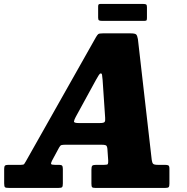

<svg xmlns="http://www.w3.org/2000/svg" viewBox="-74 -924 919 944"><path d="M-53.5 -22.5V-93.5Q-53.5 -105 -49.8 -109.2Q-46 -113.5 -33.5 -113.5H29Q42.5 -113.5 45.2 -118Q48 -122.5 53 -130.5L398 -741.5Q404.5 -752.5 409 -756.2Q413.5 -760 431.5 -760H567Q589.5 -760 595.2 -754.8Q601 -749.5 604 -732L672 -138Q674 -123.5 679 -118.5Q684 -113.5 702.5 -113.5H737.5Q749.5 -113.5 754.2 -110.5Q759 -107.5 759 -94.5V-21Q759 -7.5 755.2 -3.8Q751.5 0 738 0H395Q382 0 378.8 -3.8Q375.5 -7.5 375.5 -20.5V-89.5Q375.5 -104.5 379.5 -109Q383.5 -113.5 398.5 -113.5H437.5Q453.5 -113.5 456 -117.2Q458.5 -121 458 -135L454 -192.5Q452.5 -207 446.2 -209.8Q440 -212.5 422.5 -212.5H252Q235 -212.5 228.5 -210.8Q222 -209 216.5 -198.5L181.5 -133.5Q175.5 -121.5 177.5 -117.5Q179.5 -113.5 196.5 -113.5H217Q228 -113.5 231.5 -109.2Q235 -105 235 -93V-22Q235 -7.5 231.2 -3.8Q227.5 0 213 0H-28.5Q-45 0 -49.2 -3.2Q-53.5 -6.5 -53.5 -22.5ZM397.5 -530.5 298 -348.5Q291 -335.5 289.8 -327.2Q288.5 -319 313 -319H416.5Q436 -319 440.2 -324.2Q444.5 -329.5 443 -345L430.5 -531Q428.5 -546.5 427.8 -554.8Q427 -563 421.5 -563Q416.5 -563 410.8 -553.2Q405 -543.5 397.5 -530.5ZM408.5 -837.5V-891Q408.5 -898 410.2 -901.2Q412 -904.5 418.5 -904.5H631.5Q641 -904.5 644.8 -901.8Q648.5 -899 648.5 -889V-836.5Q648.5 -829 647 -825.2Q645.5 -821.5 637.5 -821.5H426Q416.5 -821.5 412.5 -824.2Q408.5 -827 408.5 -837.5Z"/></svg>

Font: Besley* Narrow Heavy
Style: Italic
Weight: 800
Width: 4
Italic angle: -13°
Designer: Owen Earl
Foundry: indestructible type*
Version: Version 3.000; ttfautohint (v1.8.3)